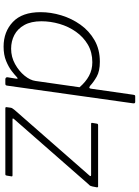

<svg xmlns="http://www.w3.org/2000/svg" viewBox="132 -914 792 1097"><g transform="rotate(90 528.5 -366.0)"><path d="M433 0Q428 0 424.5 -3.5Q421 -7 422 -13L430 -62Q432 -70 428.5 -70Q425 -70 418 -63Q409 -54 386.5 -36.5Q364 -19 329 -4.5Q294 10 247 10Q162 10 106 -43Q50 -96 50 -201Q50 -260 68 -319.5Q86 -379 121.5 -429Q157 -479 210 -509.5Q263 -540 333 -540Q387 -540 418.5 -522Q450 -504 470 -485Q479 -478 483 -480.5Q487 -483 488 -495L522 -732Q523 -738 524.5 -740Q526 -742 532 -742H563Q572 -742 571 -731L470 -12Q469 -4 466.5 -2Q464 0 457 0ZM479 -424Q449 -459 414 -478Q379 -497 336 -497Q279 -497 235.5 -471.5Q192 -446 162 -403.5Q132 -361 117 -309.5Q102 -258 102 -206Q102 -147 123.5 -108.5Q145 -70 180.5 -51.5Q216 -33 259 -33Q306 -33 346.5 -55.5Q387 -78 413 -110Q439 -142 443 -172ZM600 0Q595 0 593.5 -2Q592 -4 593 -9L596 -31Q597 -37 600.5 -41.5Q604 -46 609 -53L983 -480Q987 -484 986.5 -487Q986 -490 981 -490H689Q684 -490 683 -492Q682 -494 683 -499L687 -523Q688 -528 690.5 -529Q693 -530 696 -530H1046Q1051 -530 1051 -524L1046 -498Q1045 -492 1042.5 -486.5Q1040 -481 1034 -476L661 -50Q657 -45 657.5 -43Q658 -41 662 -41H982Q990 -41 988 -34L984 -9Q983 -5 982 -2.5Q981 0 975 0H600Z"/></g></svg>

Font: Libre Franklin Thin ExtraLight
Style: Italic
Weight: 250
Italic angle: -8°
Version: Version 3.000